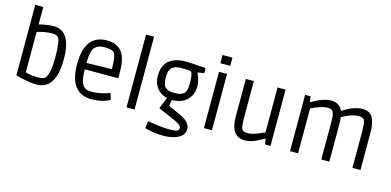

<svg xmlns="http://www.w3.org/2000/svg" viewBox="-81 -1246 3904 1917"><g transform="rotate(15 1870.5 -287.0)"><path d="M90 -753H173V-573Q266 -595 324 -595Q506 -595 506 -301Q506 13 305 13Q264 13 198.5 1.5Q133 -10 90 -25ZM173 -77Q236 -60 295 -60Q354 -60 373 -76Q419 -119 419 -299Q419 -479 387 -505Q366 -521 326 -521Q255 -521 173 -495Z M878 13Q646 13 646 -291Q646 -595 876 -595Q978 -595 1029 -531.5Q1080 -468 1080 -321V-259H734Q734 -124 777 -84Q804 -60 851 -60Q935 -60 1016 -88L1043 -98L1064 -30Q980 13 878 13ZM972 -493Q952 -523 874 -523Q796 -523 765 -482Q734 -441 734 -325L995 -330Q995 -455 972 -493Z M1318 0H1235V-753H1318Z M1864 -385Q1864 -297 1807.5 -242.5Q1751 -188 1653 -188Q1643 -129 1643 -125.5Q1643 -122 1664.5 -113Q1686 -104 1692 -102Q1722 -89 1733 -84Q1814 -50 1845.5 -17Q1877 16 1877 52Q1877 112 1818 145.5Q1759 179 1661 179Q1613 179 1565 172.5Q1517 166 1469 152L1479 77Q1623 102 1692.5 102Q1762 102 1782 93.5Q1802 85 1802 64Q1802 43 1779 27Q1747 5 1650.5 -34.5Q1554 -74 1554 -79L1601 -194Q1533 -210 1494 -261Q1455 -312 1455 -382Q1455 -496 1518.5 -545.5Q1582 -595 1685 -595Q1746 -595 1896 -583V-530L1830 -520Q1864 -445 1864 -385ZM1784 -387Q1784 -457 1776 -484.5Q1768 -512 1764 -514Q1758 -519 1669 -521Q1596 -521 1566 -493.5Q1536 -466 1536 -391Q1536 -316 1563.5 -289Q1591 -262 1659.5 -262Q1728 -262 1756 -288.5Q1784 -315 1784 -387Z M2118 0H2035V-582H2118ZM2128 -668H2026V-753H2128Z M2640 -582H2723V0H2667L2657 -56H2652Q2651 -56 2621.5 -39.5Q2592 -23 2573 -14Q2512 13 2458 13Q2312 13 2312 -195V-582H2395V-224Q2395 -109 2408.5 -86.5Q2422 -64 2473.5 -64Q2525 -64 2640 -117Z M3178 -516Q3112 -516 3008 -464V0H2925V-582H2981L2990 -525H2995Q3112 -595 3193 -595Q3236 -595 3267 -575Q3298 -555 3312 -520Q3350 -543 3374 -556Q3398 -569 3438.5 -582Q3479 -595 3515 -595Q3592 -595 3622.5 -541.5Q3653 -488 3653 -383V0H3570V-355Q3570 -470 3555.5 -493Q3541 -516 3499 -516Q3427 -516 3327 -459Q3331 -415 3331 -387V0H3248V-358Q3248 -422 3245 -450Q3242 -478 3229.5 -497Q3217 -516 3178 -516Z"/></g></svg>

Font: Ruda
Style: Regular
Weight: 400
Designer: Mariela Monsalve, Angelina Sanchez
Foundry: Mariela Monsalve, Angelina Sanchez
Version: Version 1.002